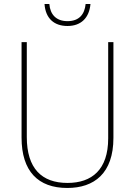

<svg xmlns="http://www.w3.org/2000/svg" viewBox="-20 -923 669 953"><path d="M429 -903H405C400 -852 373 -818 315 -818C259 -818 229 -851 225 -903H201C206 -831 249 -794 315 -794C382 -794 423 -834 429 -903ZM543 -239V-714H517V-236C517 -81 436 -15 315 -15C187 -15 113 -87 113 -243V-714H87V-240C87 -73 169 10 314 10C447 10 543 -62 543 -239Z"/></svg>

Font: Noto Sans Gurmukhi SemiCondensed Thin
Style: Regular
Weight: 100
Width: 4
Designer: Jelle Bosma - Monotype Design Team
Foundry: Monotype Imaging Inc.
Version: Version 2.004